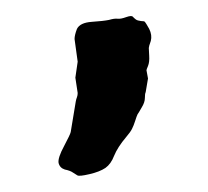

<svg xmlns="http://www.w3.org/2000/svg" viewBox="-20 -623 260 240"><path d="M165 -540.5Q163.1 -536.1 163.1 -535.2L165 -524.9L162.1 -507.8Q161.1 -505.9 161.1 -500.5Q161.1 -495.1 157.2 -488.8Q153.3 -481.9 151.9 -480Q150.9 -478 148.9 -471.7Q147 -465.8 145 -461.9Q143.1 -458 137.7 -451.7Q127 -439 122.6 -428.2Q118.7 -418 111.8 -413.1Q104.5 -408.2 91.8 -405.3Q79.1 -402.3 76.7 -403.8Q74.2 -405.3 71.3 -407.2Q67.9 -409.7 61 -411.1Q54.7 -413.1 53.2 -419.4Q52.2 -425.8 60.1 -440.4Q67.9 -455.1 68.4 -458L74.7 -496.1Q75.2 -499 76.2 -501.5Q77.1 -503.9 77.1 -506.8L74.2 -525.9L77.1 -545.9L73.2 -574.2Q73.2 -579.1 76.2 -586.9Q80.1 -594.7 94.7 -595.7Q109.4 -596.7 116.2 -598.1Q123 -600.1 127 -599.6Q130.9 -599.1 137.7 -601.6Q144.5 -604 146 -602.1Q147.9 -600.1 149.9 -598.6Q151.9 -597.2 156.2 -596.7Q160.2 -596.7 161.1 -595.7Q162.1 -594.7 166.5 -586.9Q170.4 -579.1 168.5 -571.8Q166 -564.9 166 -563Q166 -561 166.5 -553.2Q167 -545.4 165 -540.5Z"/></svg>

Font: AntiqueNobleRegular
Style: Regular
Weight: 400
Version: Version 0.1